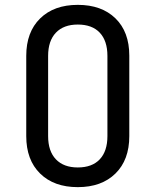

<svg xmlns="http://www.w3.org/2000/svg" viewBox="-20 -760 640 790"><path d="M300 10Q202 10 145 -46Q88 -102 88 -200V-530Q88 -628 145 -684Q202 -740 300 -740Q398 -740 455 -684.5Q512 -629 512 -531V-200Q512 -102 455 -46Q398 10 300 10ZM300 -71Q359 -71 390.5 -104.5Q422 -138 422 -200V-530Q422 -592 390.5 -625.5Q359 -659 300 -659Q242 -659 210 -625.5Q178 -592 178 -530V-200Q178 -138 210 -104.5Q242 -71 300 -71Z"/></svg>

Font: Liga JetBrainsMono Nerd Font
Style: Regular
Weight: 400
Designer: Philipp Nurullin, Konstantin Bulenkov
Foundry: JetBrains
Version: Version 2.225; ttfautohint (v1.8.3)